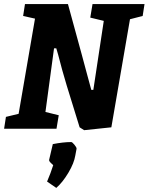

<svg xmlns="http://www.w3.org/2000/svg" viewBox="-34 -629 726 938"><path d="M663 -551 601 -535 510 -7 377 7 355 -7 292 -211Q269 -287 250 -362L241 -393H230L188 -82L253 -66L242 0H-14L-5 -58L57 -73L137 -538L79 -551L88 -609H298L365 -364Q374 -333 393 -260L412 -190H422L473 -527L407 -543L418 -609H672ZM226 178Q224 176 214.5 167Q205 158 206 152L224 75Q276 65 314 65Q319 65 330 78.5Q341 92 340 98L334 130Q328 168 300 215Q272 262 241 289L196 258Q214 216 226 178Z"/></svg>

Font: Grenze
Style: Bold Italic
Weight: 700
Italic angle: -10°
Designer: Renata Polastri
Foundry: Omnibus-Type
Version: Version 1.002; ttfautohint (v1.8)